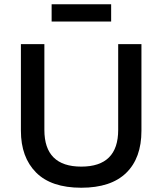

<svg xmlns="http://www.w3.org/2000/svg" viewBox="-20 -867 761 900"><path d="M361 13Q220 13 149 -58.5Q78 -130 78 -254V-660H188V-258Q188 -86 361 -86Q534 -86 534 -258V-660H643V-254Q643 -126 571.5 -56.5Q500 13 361 13ZM222 -766V-847H501V-766Z"/></svg>

Font: Bricolage Grotesque 12pt Medium
Style: Regular
Weight: 500
Designer: Mathieu Triay
Foundry: Atelier Triay
Version: Version 1.001; ttfautohint (v1.8.4.7-5d5b);gftools[0.9.33.de